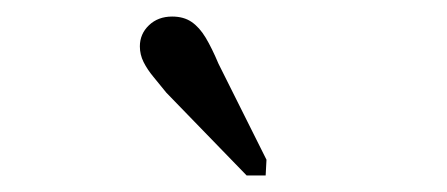

<svg xmlns="http://www.w3.org/2000/svg" viewBox="-20 -829 540 232"><path d="M244 -752Q236 -771 228.5 -783.5Q221 -796 211.5 -802.5Q202 -809 188 -809Q171 -809 160 -798.5Q149 -788 149 -773Q149 -763 153.5 -754Q158 -745 165.5 -736Q173 -727 181 -717L278 -617H301L302 -636Z"/></svg>

Font: Roboto Serif 20pt ExtraLight
Style: Italic
Weight: 250
Italic angle: -10°
Version: Version 1.007